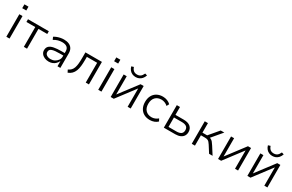

<svg xmlns="http://www.w3.org/2000/svg" viewBox="189 -2177 5554 3648"><g transform="rotate(30 2965.5 -352.5)"><path d="M92 -621V-705H181V-621ZM102 0V-494H172V0Z M486 0V-434H292V-494H749V-434H556V0Z M1033 8Q981 8 939 -11Q897 -30 873 -63Q849 -96 849 -137Q849 -195 882.5 -227.5Q916 -260 983 -273Q1050 -286 1151 -286H1231V-232H1155Q1093 -232 1048.5 -228Q1004 -224 975.5 -214Q947 -204 933.5 -186.5Q920 -169 920 -141Q920 -97 955.5 -74Q991 -51 1043 -51Q1090 -51 1129.5 -72.5Q1169 -94 1193.5 -129Q1218 -164 1218 -206V-322Q1218 -383 1181.5 -412.5Q1145 -442 1075 -442Q1029 -442 985.5 -430Q942 -418 895 -389L870 -444Q900 -463 935 -476Q970 -489 1007 -496Q1044 -503 1080 -503Q1142 -503 1188.5 -483.5Q1235 -464 1261 -423Q1287 -382 1287 -318V0H1224V-110H1221Q1207 -80 1181 -52.5Q1155 -25 1118 -8.5Q1081 8 1033 8Z M1452 10 1424 -44Q1463 -61 1488.5 -88Q1514 -115 1527.5 -154Q1541 -193 1546.5 -247.5Q1552 -302 1552 -377V-494H1914V0H1844V-434H1618V-375Q1618 -294 1611 -231.5Q1604 -169 1585.5 -122Q1567 -75 1535 -42.5Q1503 -10 1452 10Z M2108 -621V-705H2197V-621ZM2118 0V-494H2188V0Z M2391 0V-494H2458V-93L2762 -494H2830V0H2763V-402L2459 0ZM2609 -564Q2570 -564 2535.5 -579Q2501 -594 2476 -624Q2451 -654 2438 -699L2488 -715Q2504 -666 2534 -642.5Q2564 -619 2610 -619Q2654 -619 2683.5 -640.5Q2713 -662 2737 -714L2785 -699Q2768 -651 2741.5 -621.5Q2715 -592 2681.5 -578Q2648 -564 2609 -564Z M3251 8Q3175 8 3119.5 -23Q3064 -54 3033.5 -111.5Q3003 -169 3003 -247Q3003 -326 3033.5 -383.5Q3064 -441 3120 -472Q3176 -503 3251 -503Q3302 -503 3347.5 -485Q3393 -467 3423 -436L3395 -383Q3365 -411 3328 -425.5Q3291 -440 3256 -440Q3172 -440 3123 -389Q3074 -338 3074 -246Q3074 -155 3123 -104.5Q3172 -54 3255 -54Q3291 -54 3327.5 -68.5Q3364 -83 3392 -108L3420 -56Q3391 -26 3346.5 -9Q3302 8 3251 8Z M3557 0V-494H3627V-321H3807Q3905 -321 3955.5 -278.5Q4006 -236 4006 -161Q4006 -112 3983 -76Q3960 -40 3915.5 -20Q3871 0 3807 0ZM3627 -57H3801Q3865 -57 3900.5 -81.5Q3936 -106 3936 -161Q3936 -216 3900.5 -240Q3865 -264 3801 -264H3627Z M4170 0V-494H4240V-285H4343L4520 -494H4599L4399 -257L4383 -276Q4415 -273 4437 -261Q4459 -249 4478.5 -226Q4498 -203 4521 -166L4627 0H4550L4456 -148Q4439 -175 4423 -192.5Q4407 -210 4385.5 -218.5Q4364 -227 4329 -227H4240V0Z M4747 0V-494H4814V-93L5118 -494H5186V0H5119V-402L4815 0Z M5390 0V-494H5457V-93L5761 -494H5829V0H5762V-402L5458 0ZM5608 -564Q5569 -564 5534.5 -579Q5500 -594 5475 -624Q5450 -654 5437 -699L5487 -715Q5503 -666 5533 -642.5Q5563 -619 5609 -619Q5653 -619 5682.5 -640.5Q5712 -662 5736 -714L5784 -699Q5767 -651 5740.5 -621.5Q5714 -592 5680.5 -578Q5647 -564 5608 -564Z"/></g></svg>

Font: Nunito Sans 7pt Light
Style: Regular
Weight: 300
Designer: Vernon Adams
Foundry: Vernon Adams
Version: Version 3.101;gftools[0.9.27]